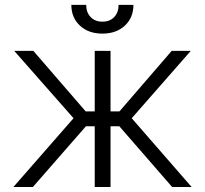

<svg xmlns="http://www.w3.org/2000/svg" viewBox="-20 -750 823 770"><path d="M33.7 0 274.9 -275.9 37.1 -545.9H113.8L323.7 -303.2H359.9V-545.9H423.3V-303.2H459L668.5 -545.9H745.1L508.3 -275.9L748.5 0H670.4L458.5 -243.7H423.3V0H359.9V-243.7H324.7L111.8 0ZM390.6 -615.2Q335 -615.2 300.5 -647.2Q266.1 -679.2 266.1 -730.5H325.7Q325.7 -700.2 343.5 -681.6Q361.3 -663.1 390.6 -663.1Q420.4 -663.1 438 -681.6Q455.6 -700.2 455.6 -730.5H515.1Q515.1 -679.2 480.7 -647.2Q446.3 -615.2 390.6 -615.2Z"/></svg>

Font: Inter Tight Light
Style: Regular
Weight: 300
Designer: Rasmus Andersson
Foundry: rsms
Version: Version 3.004